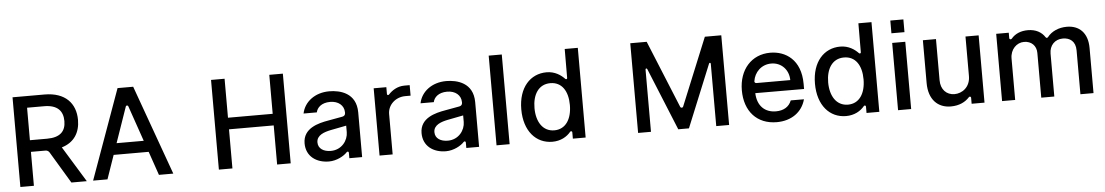

<svg xmlns="http://www.w3.org/2000/svg" viewBox="-37 -1133 8927 1551"><g transform="rotate(-5 4426.5 -357.5)"><path d="M618.6 0 441.4 -289.4C541.9 -319.2 590.9 -396.3 590.9 -499.3C590.9 -633.2 507.8 -727.3 339.1 -727.3H79.9V0H189.6V-275.2H307.5C320.7 -275.2 331.7 -269.2 338.8 -258.2L493.6 0ZM189.6 -633.2H327.4C435.7 -633.2 480.5 -581.7 480.5 -499.3C480.5 -417.3 435.7 -369.7 328.8 -369.7H189.6Z M1203.5 0H1320L1058.2 -727.3H931.5L669.7 0H786.2L853 -192.5H1137.1ZM884.9 -284.8 984.7 -572.4C988.3 -583.5 1002.1 -583.5 1005.7 -572.4L1105.1 -284.8Z M1689.6 0H1799.4V-317.1H2161.9V0H2272V-727.3H2161.9V-411.2H1799.4V-727.3H1689.6Z M2582 12.1C2645.6 12.1 2705.3 -22 2730.5 -50.4C2736.9 -57.2 2747.5 -54.7 2747.5 -44.4V0H2851.2V-362.2C2851.2 -521 2719.5 -552.6 2632.5 -552.6C2516 -552.6 2429.3 -485.1 2410.5 -391.7H2518.1C2525.9 -429.3 2561.4 -466.6 2632.5 -466.6C2698.9 -466.6 2744.3 -428.3 2744.7 -372.5V-366.8C2744.7 -352.3 2736.2 -342 2720.5 -339.1L2605.8 -318.2C2522.4 -304 2397.7 -273.8 2397.7 -150.6C2397.7 -45.1 2479.8 12.1 2582 12.1ZM2604.4 -71.7C2546.5 -71.7 2501.8 -98 2501.8 -149.5C2501.8 -209.2 2566.4 -228.7 2617.5 -239.3L2745 -264.2V-211.3C2745 -144.9 2692.8 -71.7 2604.4 -71.7Z M2992.5 0H3098.7V-327.4C3098.7 -401.6 3162.3 -460.2 3241.5 -460.2H3284.4V-545.5H3242.2C3183.2 -545.5 3139.2 -514.6 3111.5 -484.4C3105.1 -477.6 3095.2 -480.8 3095.2 -490.1V-545.5H2992.5Z M3530.5 12.1C3594.1 12.1 3653.8 -22 3679 -50.4C3685.4 -57.2 3696 -54.7 3696 -44.4V0H3799.7V-362.2C3799.7 -521 3668 -552.6 3581 -552.6C3464.5 -552.6 3377.8 -485.1 3359 -391.7H3466.6C3474.4 -429.3 3509.9 -466.6 3581 -466.6C3647.4 -466.6 3692.8 -428.3 3693.2 -372.5V-366.8C3693.2 -352.3 3684.7 -342 3669 -339.1L3554.3 -318.2C3470.9 -304 3346.2 -273.8 3346.2 -150.6C3346.2 -45.1 3428.3 12.1 3530.5 12.1ZM3552.9 -71.7C3495 -71.7 3450.3 -98 3450.3 -149.5C3450.3 -209.2 3514.9 -228.7 3566.1 -239.3L3693.5 -264.2V-211.3C3693.5 -144.9 3641.3 -71.7 3552.9 -71.7Z M4047.2 -727.3H3941.1V0H4047.2Z M4393.5 10.7C4460.9 10.7 4511.7 -18.8 4543.3 -57.5C4549 -64.6 4560 -60.4 4560 -51.8V0H4663.7V-727.3H4557.5L4556.8 -492.2C4556.8 -483.3 4547.2 -480.1 4541.2 -486.5C4510.3 -518.8 4462.4 -552.6 4394.5 -552.6C4262.8 -552.6 4165.5 -448.5 4165.5 -271.7C4165.5 -95.2 4261.4 10.7 4393.5 10.7ZM4417.3 -79.9C4322.4 -79.9 4272.7 -163.4 4272.7 -272.7C4272.7 -381 4321 -462.4 4417.3 -462.4C4509.9 -462.4 4559.7 -386.7 4559.7 -272.7C4559.7 -158 4508.5 -79.9 4417.3 -79.9Z M5089.1 -727.3V0H5193.5V-503.9C5193.5 -514.6 5203.8 -516.7 5208.1 -506.7L5414.8 -1.1H5501.4L5708.8 -508.2C5712.4 -517 5722.7 -514.9 5722.7 -506V0H5827.1V-727.3H5693.9L5470.2 -180.8C5465.9 -169.4 5451 -169.4 5446 -180.8L5222.3 -727.3Z M6208.1 -552.6C6056.1 -552.6 5953.8 -436.8 5953.8 -269.2C5953.8 -99.8 6052.6 11 6213.4 11C6332.4 11 6420.1 -51.8 6447.4 -154.1L6340.2 -154.5C6321 -103 6275.2 -76.7 6214.5 -76.7C6125 -76.7 6063.9 -132.8 6060 -237.6L6455.6 -236.9V-277.7C6455.6 -475.5 6332 -552.6 6208.1 -552.6ZM6350.9 -318.2H6076C6066.8 -318.2 6059.7 -325.3 6061.1 -334.5C6071.4 -405.5 6128.2 -464.8 6208.8 -464.8C6291.5 -464.8 6350.5 -401.3 6350.9 -318.2Z M6774.9 10.7C6842.3 10.7 6893.1 -18.8 6924.7 -57.5C6930.4 -64.6 6941.4 -60.4 6941.4 -51.8V0H7045.1V-727.3H6938.9L6938.2 -492.2C6938.2 -483.3 6928.6 -480.1 6922.6 -486.5C6891.7 -518.8 6843.8 -552.6 6775.9 -552.6C6644.2 -552.6 6546.9 -448.5 6546.9 -271.7C6546.9 -95.2 6642.8 10.7 6774.9 10.7ZM6798.7 -79.9C6703.8 -79.9 6654.1 -163.4 6654.1 -272.7C6654.1 -381 6702.4 -462.4 6798.7 -462.4C6891.3 -462.4 6941.1 -386.7 6941.1 -272.7C6941.1 -158 6889.9 -79.9 6798.7 -79.9Z M7197.8 -726.9V-623.6H7303.6V-726.9ZM7197.1 0H7303.3V-545.5H7197.1Z M7791.5 -226.2C7791.9 -133.5 7723 -89.5 7663.4 -89.5C7597.7 -89.5 7552.2 -137.1 7552.2 -211.3V-545.5H7446V-198.5C7446 -63.2 7520.2 7.1 7625 7.1C7695.3 7.1 7744.3 -19.5 7775.9 -54.7C7782.3 -62.1 7793.7 -58.6 7793.7 -49V0H7898.1V-545.5H7791.5Z M8040.5 0H8146.7V-336.3C8146.7 -409.8 8198.2 -460.9 8258.5 -460.9C8317.5 -460.9 8358.3 -421.9 8358.3 -362.6V0H8464.1V-347.7C8464.1 -413.4 8507.5 -460.9 8573.5 -460.9C8629.6 -460.9 8675.8 -429.7 8675.8 -355.8V0H8782V-365.8C8782 -490.4 8712.4 -552.6 8613.6 -552.6C8547.6 -552.6 8490.1 -527.3 8455.6 -483C8449.2 -474.8 8440.7 -475.5 8435.4 -483.7C8408.7 -525.6 8361.9 -552.6 8297.6 -552.6C8242.5 -552.6 8194.6 -534.4 8162.3 -495.4C8155.2 -487.2 8142.4 -491.5 8142.4 -501.4V-545.5H8040.5Z"/></g></svg>

Font: RA Harald Medium
Style: Regular
Weight: 500
Designer: Rasmus Andersson
Foundry: rsms
Version: Version 3.000;hotconv 1.0.109;makeotfexe 2.5.65596